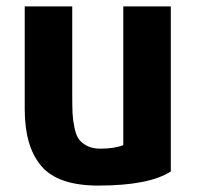

<svg xmlns="http://www.w3.org/2000/svg" viewBox="-20 -559 620 598"><path d="M512 -25Q444 19 286 19Q161 19 109 -41.5Q57 -102 57 -219V-539H205V-262Q205 -226 206 -205.5Q207 -185 212 -161Q217 -137 226 -125Q235 -113 251.5 -104.5Q268 -96 293 -96Q336 -96 364 -107V-539H512Z"/></svg>

Font: Repo
Style: Bold
Weight: 700
Designer: Stefan Peev
Foundry: Context Ltd
Version: Version 001.000